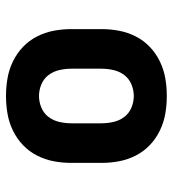

<svg xmlns="http://www.w3.org/2000/svg" viewBox="12 -580 576 640"><g transform="rotate(90 300.0 -260.0)"><path d="M300 8Q270 8 241 3Q212 -2 185 -15Q158 -28 136.5 -48.5Q115 -69 101.5 -95.5Q88 -122 82.5 -151Q77 -180 77 -210V-310Q77 -340 82.5 -369Q88 -398 101.5 -424.5Q115 -451 136.5 -471.5Q158 -492 185 -505Q212 -518 241 -523Q270 -528 300 -528Q330 -528 359 -523Q388 -518 415 -505Q442 -492 463.5 -471.5Q485 -451 498.5 -424.5Q512 -398 517.5 -369Q523 -340 523 -310V-210Q523 -180 517.5 -151Q512 -122 498.5 -95.5Q485 -69 463.5 -48.5Q442 -28 415 -15Q388 -2 359 3Q330 8 300 8ZM300 -102Q320 -102 339 -110Q358 -118 370 -134Q382 -150 386.5 -170Q391 -190 391 -210V-310Q391 -330 386.5 -350Q382 -370 370 -386Q358 -402 339 -410Q320 -418 300 -418Q280 -418 261 -410Q242 -402 230 -386Q218 -370 213.5 -350Q209 -330 209 -310V-210Q209 -190 213.5 -170Q218 -150 230 -134Q242 -118 261 -110Q280 -102 300 -102Z"/></g></svg>

Font: Iosevka HT Extrabold Extended
Style: Regular
Weight: 800
Width: 7
Monospace: yes
Designer: Belleve Invis
Foundry: Belleve Invis
Version: Version 32.3.0; ttfautohint (v1.8.4)